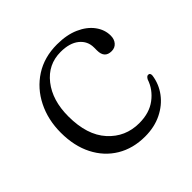

<svg xmlns="http://www.w3.org/2000/svg" viewBox="-128 -576 706 706"><g transform="rotate(-45 224.5 -223.5)"><path d="M420 -341.5Q420 -322.5 409.5 -310.5Q399 -298.5 382 -298.5Q345.5 -298.5 345.5 -338.5V-354Q345.5 -387.5 319.5 -408.5Q293.5 -429.5 247 -429.5Q181.5 -429.5 140.5 -377.2Q99.5 -325 99.5 -241.5Q99.5 -144.5 147 -92Q194.5 -39.5 266.5 -39.5Q319.5 -39.5 354.2 -65.8Q389 -92 402 -131.5Q408 -142.5 415 -142.5Q425.5 -142.5 424.5 -129Q419 -90 395.5 -58.5Q372 -27 333.8 -8.2Q295.5 10.5 247 10.5Q184.5 10.5 137.2 -18Q90 -46.5 63.8 -98Q37.5 -149.5 37.5 -219Q37.5 -286 64.8 -340.5Q92 -395 141.5 -426.8Q191 -458.5 257 -458.5Q307.5 -458.5 344 -442.2Q380.5 -426 400.2 -399.2Q420 -372.5 420 -341.5Z"/></g></svg>

Font: Fraunces 72pt Soft Light
Style: Regular
Weight: 300
Version: Version 1.000;[b76b70a41]